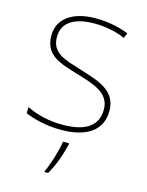

<svg xmlns="http://www.w3.org/2000/svg" viewBox="-115 -609 688 901"><g transform="rotate(15 229.0 -158.5)"><path d="M411 -134C411 -235 321 -258 233 -286C152 -312 83 -325 83 -407C83 -478 142 -513 238 -513C291 -513 350 -501 387 -483L398 -508C356 -525 301 -538 238 -538C126 -538 56 -489 56 -407C56 -309 131 -290 224 -262C312 -236 384 -212 384 -134C384 -60 334 -15 213 -15C151 -15 92 -28 39 -54V-24C77 -7 140 10 213 10C345 10 411 -45 411 -134ZM267 67V61H238C232 104 207 185 191 215V221H208C236 174 255 119 267 67Z"/></g></svg>

Font: Noto Sans Gurmukhi UI Thin
Style: Regular
Weight: 100
Designer: Jelle Bosma - Monotype Design Team
Foundry: Monotype Imaging Inc.
Version: Version 2.004